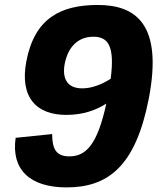

<svg xmlns="http://www.w3.org/2000/svg" viewBox="-20 -762 660 792"><path d="M254 11C423 11 538.5 -72.5 593.5 -354C653.5 -663.5 539 -741.5 383.5 -741.5C232.5 -741.5 123.5 -688.5 89 -511C59.5 -359 131.5 -288 253.5 -288C323 -288 377 -308 418.5 -334.5C381.5 -164.5 334.5 -117 266 -117C206.5 -117 196 -154 195 -209L44.5 -193.5C25.5 -62 104 11 254 11ZM247 -499C261 -570 303 -610.5 365.5 -610.5C425 -610.5 454.5 -573.5 436.5 -437C401 -414.5 360 -397.5 319 -397.5C254.5 -397.5 236 -441.5 247 -499Z"/></svg>

Font: Monaspace Neon ExtraBold
Style: Italic
Weight: 800
Italic angle: -11°
Designer: Riley Cran & the Lettermatic Team
Foundry: Lettermatic
Version: Version 1.200 (Monaspace Neon)